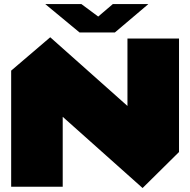

<svg xmlns="http://www.w3.org/2000/svg" viewBox="-20 -920 937 946"><path d="M862 -172 608 -397V-730H862ZM35 0V-571L289 -345V0ZM682 6 35 -571V-572L227 -736H228L862 -172V-171L683 6ZM372 -760 204 -899V-900H381L525 -793ZM372 -760 536 -900H710V-899L546 -760Z"/></svg>

Font: Foldit Black
Style: Regular
Weight: 900
Version: Version 1.003